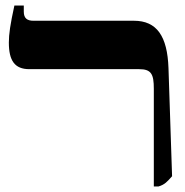

<svg xmlns="http://www.w3.org/2000/svg" viewBox="-20 -667 668 694"><path d="M536 7H553C576 0 584 -10 602 -30L589 -421C585 -536 547 -592 464 -592H101C78 -592 66 -601 66 -625V-647H32C17 -578 12 -544 12 -513C12 -448 33 -417 86 -417H483C527 -417 536 -399 536 -346Z"/></svg>

Font: Noto Serif Hebrew ExtraCondensed Black
Style: Regular
Weight: 900
Width: 2
Designer: Monotype Design Team
Foundry: Monotype Imaging Inc.
Version: Version 2.004